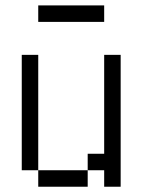

<svg xmlns="http://www.w3.org/2000/svg" viewBox="-20 -708 540 728"><path d="M375 -625H125V-687.5H375ZM62.5 -500H125V-62.5H62.5ZM125 -62.5H312.5V0H125ZM312.5 -125H375V-500H437.5V0H375V-62.5H312.5Z"/></svg>

Font: 寒蝉点阵体 16px
Style: Regular
Weight: 400
Designer: Designed by Warren2060
Foundry: ChillType
Version: Version 1.000